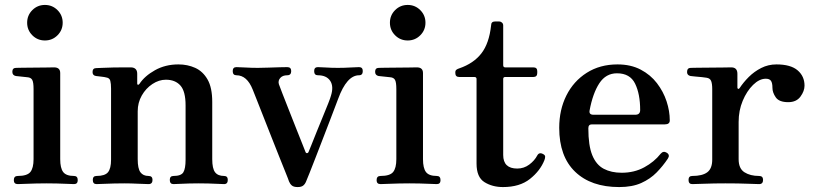

<svg xmlns="http://www.w3.org/2000/svg" viewBox="-20 -746 3300 778"><path d="M52 0Q36 0 36 -16Q36 -33 52 -33Q90 -33 103 -49Q116 -65 116 -101V-385Q116 -413 110.5 -422.5Q105 -432 91 -433Q84 -434 67.5 -435.5Q51 -437 44 -438Q30 -441 30 -455Q30 -471 45 -471Q48 -471 70 -471.5Q92 -472 119.5 -472Q147 -472 170 -472.5Q193 -473 199 -473Q224 -473 224 -450V-101Q224 -65 236 -49Q248 -33 280 -33Q295 -33 295 -16Q295 0 280 0Q273 0 253 -1Q233 -2 210 -2.5Q187 -3 169 -3Q152 -3 127 -2.5Q102 -2 80.5 -1Q59 0 52 0ZM162 -582Q132 -582 111 -603Q90 -624 90 -654Q90 -684 111 -705Q132 -726 162 -726Q192 -726 213 -705Q234 -684 234 -654Q234 -624 213 -603Q192 -582 162 -582Z M371 0Q356 0 356 -17Q356 -33 371 -33Q405 -33 417.5 -48Q430 -63 430 -99V-387Q430 -407 427 -418.5Q424 -430 411 -432Q404 -434 390 -435.5Q376 -437 369 -438Q355 -440 355 -454Q355 -470 370 -470Q373 -470 393 -471Q413 -472 438 -472.5Q463 -473 484 -473Q505 -473 511 -473Q536 -472 536 -447V-407Q536 -403 539 -402.5Q542 -402 545 -406Q566 -438 608 -461.5Q650 -485 703 -485Q740 -485 771 -471Q802 -457 821 -424Q840 -391 840 -333V-101Q840 -63 851.5 -48Q863 -33 888 -33Q903 -33 903 -17Q903 0 888 0Q881 0 863 -1Q845 -2 824 -2.5Q803 -3 785 -3Q768 -3 747 -2.5Q726 -2 708.5 -1Q691 0 683 0Q668 0 668 -17Q668 -33 683 -33Q714 -33 723 -48Q732 -63 732 -99V-319Q732 -376 711 -399.5Q690 -423 652 -423Q624 -423 597.5 -405.5Q571 -388 554.5 -359Q538 -330 538 -295V-101Q538 -63 549 -48Q560 -33 582 -33Q598 -33 598 -17Q598 0 582 0Q571 0 540.5 -1.5Q510 -3 484 -3Q467 -3 443 -2.5Q419 -2 399 -1Q379 0 371 0Z M1186 12Q1170 12 1162.5 5.5Q1155 -1 1151 -11Q1149 -18 1138 -45Q1127 -72 1111.5 -111Q1096 -150 1079 -193Q1062 -236 1046.5 -275.5Q1031 -315 1019.5 -344Q1008 -373 1004 -383Q981 -441 938 -441Q923 -441 923 -458Q923 -474 938 -474Q949 -474 974 -472.5Q999 -471 1025 -471Q1043 -471 1068 -472Q1093 -473 1115 -473.5Q1137 -474 1144 -474Q1160 -474 1160 -458Q1160 -441 1144 -441Q1125 -441 1115.5 -430Q1106 -419 1110 -405Q1113 -397 1124 -368Q1135 -339 1150.5 -300.5Q1166 -262 1180.5 -224.5Q1195 -187 1206 -160.5Q1217 -134 1218 -130Q1220 -125 1224.5 -125.5Q1229 -126 1231 -132Q1234 -139 1243 -161.5Q1252 -184 1264 -214Q1276 -244 1288.5 -274Q1301 -304 1310 -327Q1319 -350 1321 -358Q1333 -396 1318 -418.5Q1303 -441 1268 -441Q1253 -441 1253 -458Q1253 -474 1268 -474Q1279 -474 1301 -472.5Q1323 -471 1349 -471Q1375 -471 1399.5 -472.5Q1424 -474 1435 -474Q1450 -474 1450 -458Q1450 -441 1435 -441Q1385 -441 1350 -345Q1348 -340 1339 -316Q1330 -292 1316.5 -257Q1303 -222 1288 -183Q1273 -144 1259 -108Q1245 -72 1234.5 -45.5Q1224 -19 1220 -10Q1216 0 1208.5 6Q1201 12 1186 12Z M1522 0Q1506 0 1506 -16Q1506 -33 1522 -33Q1560 -33 1573 -49Q1586 -65 1586 -101V-385Q1586 -413 1580.5 -422.5Q1575 -432 1561 -433Q1554 -434 1537.5 -435.5Q1521 -437 1514 -438Q1500 -441 1500 -455Q1500 -471 1515 -471Q1518 -471 1540 -471.5Q1562 -472 1589.5 -472Q1617 -472 1640 -472.5Q1663 -473 1669 -473Q1694 -473 1694 -450V-101Q1694 -65 1706 -49Q1718 -33 1750 -33Q1765 -33 1765 -16Q1765 0 1750 0Q1743 0 1723 -1Q1703 -2 1680 -2.5Q1657 -3 1639 -3Q1622 -3 1597 -2.5Q1572 -2 1550.5 -1Q1529 0 1522 0ZM1632 -582Q1602 -582 1581 -603Q1560 -624 1560 -654Q1560 -684 1581 -705Q1602 -726 1632 -726Q1662 -726 1683 -705Q1704 -684 1704 -654Q1704 -624 1683 -603Q1662 -582 1632 -582Z M2018 12Q1975 12 1943 -8Q1911 -28 1911 -83V-426Q1911 -434 1902 -434H1841Q1825 -434 1825 -450V-453Q1825 -460 1829.5 -463.5Q1834 -467 1841 -469Q1899 -489 1930.5 -529.5Q1962 -570 1970 -643Q1970 -659 1986 -659H2003Q2009 -659 2014 -654.5Q2019 -650 2019 -643V-482Q2019 -473 2027 -473H2141Q2157 -473 2157 -458V-450Q2157 -434 2141 -434H2027Q2019 -434 2019 -426V-118Q2019 -63 2076 -63Q2103 -63 2124.5 -79Q2146 -95 2157 -116Q2165 -131 2182 -121Q2189 -117 2189 -111Q2189 -105 2186 -97Q2169 -54 2127.5 -21Q2086 12 2018 12Z M2489 12Q2375 12 2310.5 -50Q2246 -112 2246 -228Q2246 -301 2275 -359Q2304 -417 2357.5 -451Q2411 -485 2482 -485Q2536 -485 2576 -464Q2616 -443 2642 -409Q2668 -375 2681 -335.5Q2694 -296 2694 -258Q2694 -242 2674 -242H2378Q2364 -242 2364 -226Q2364 -156 2380 -117Q2396 -78 2426.5 -62Q2457 -46 2499 -46Q2550 -46 2590.5 -68Q2631 -90 2657 -123Q2668 -136 2682 -127Q2696 -118 2686 -103Q2666 -73 2640.5 -47Q2615 -21 2578.5 -4.5Q2542 12 2489 12ZM2385 -281H2554Q2574 -281 2574 -300Q2574 -365 2553.5 -407Q2533 -449 2480 -449Q2435 -449 2408.5 -408.5Q2382 -368 2369 -298Q2366 -281 2385 -281Z M2785 0Q2770 0 2770 -17Q2770 -33 2785 -33Q2826 -33 2846 -48Q2866 -63 2866 -99V-385Q2866 -407 2861.5 -418Q2857 -429 2843 -431Q2838 -432 2824 -433.5Q2810 -435 2796.5 -436Q2783 -437 2778 -438Q2764 -441 2764 -454Q2764 -471 2779 -471Q2782 -471 2805.5 -471.5Q2829 -472 2858.5 -472Q2888 -472 2912.5 -472.5Q2937 -473 2943 -473Q2968 -473 2968 -447V-391Q2968 -387 2971 -386Q2974 -385 2977 -389Q2992 -412 3014 -434Q3036 -456 3064.5 -470.5Q3093 -485 3126 -485Q3184 -485 3212 -461Q3240 -437 3240 -399Q3240 -377 3223.5 -354.5Q3207 -332 3174 -332Q3137 -332 3123.5 -351.5Q3110 -371 3110 -390Q3110 -410 3104 -418.5Q3098 -427 3083 -427Q3057 -427 3031.5 -402Q3006 -377 2989.5 -337.5Q2973 -298 2973 -252V-101Q2973 -63 2996.5 -48Q3020 -33 3056 -33Q3072 -33 3072 -17Q3072 0 3056 0Q3046 0 3009.5 -1.5Q2973 -3 2919 -3Q2873 -3 2834.5 -1.5Q2796 0 2785 0Z"/></svg>

Font: Zen Antique Soft
Style: Regular
Weight: 400
Designer: Yoshimichi Ohira
Foundry: Positype
Version: Version 1.001